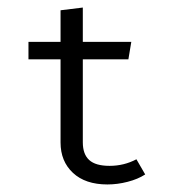

<svg xmlns="http://www.w3.org/2000/svg" viewBox="-20 -486 466 514"><path d="M267.6 7.8Q208.5 7.8 175.3 -23.2Q142.1 -54.2 142.1 -104.5V-327.1H56.2V-374H142.1V-458.5L201.7 -465.8V-374H331.5L323.7 -327.1H201.7V-105Q201.7 -73.2 218.8 -57.6Q235.8 -42 273.4 -42Q312 -42 345.2 -59.6L368.7 -19Q349.1 -6.3 321.8 0.7Q294.4 7.8 267.6 7.8Z"/></svg>

Font: Amiri Typewriter
Style: Regular
Weight: 400
Monospace: yes
Designer: Khaled Hosny
Version: Version 1.1